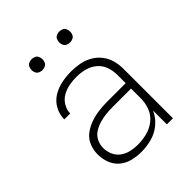

<svg xmlns="http://www.w3.org/2000/svg" viewBox="-203 -850 982 982"><g transform="rotate(-45 288.0 -358.5)"><path d="M251 8Q290 8 328 -2.5Q366 -13 396.5 -39Q427 -65 442 -100V0H486V-358Q486 -389 478 -418.5Q470 -448 450.5 -472.5Q431 -497 404 -512Q377 -527 347 -532.5Q317 -538 286 -538Q252 -538 217.5 -531Q183 -524 153 -505.5Q123 -487 106 -455.5Q89 -424 89 -389H132Q132 -415 146.5 -439Q161 -463 184 -476Q207 -489 233.5 -494Q260 -499 286 -499Q316 -499 345.5 -491.5Q375 -484 398.5 -464.5Q422 -445 432 -416.5Q442 -388 442 -358V-298H308Q277 -298 246 -294Q215 -290 185.5 -279.5Q156 -269 131 -250Q106 -231 94.5 -201.5Q83 -172 83 -141Q83 -109 94.5 -78.5Q106 -48 131 -27.5Q156 -7 187.5 0.5Q219 8 251 8ZM264 -31Q239 -31 214 -36.5Q189 -42 168 -57Q147 -72 136.5 -96Q126 -120 126 -145Q126 -169 137 -191.5Q148 -214 168.5 -227Q189 -240 212.5 -247Q236 -254 260 -256.5Q284 -259 308 -259H442V-189Q442 -155 430 -123Q418 -91 391 -69.5Q364 -48 331 -39.5Q298 -31 264 -31ZM388 -646Q399 -646 409 -650.5Q419 -655 423.5 -665Q428 -675 428 -685Q428 -696 423.5 -706Q419 -716 409 -720.5Q399 -725 388 -725Q378 -725 368 -720.5Q358 -716 353.5 -706Q349 -696 349 -685Q349 -675 353.5 -665Q358 -655 368 -650.5Q378 -646 388 -646ZM188 -646Q199 -646 209 -650.5Q219 -655 223.5 -665Q228 -675 228 -685Q228 -696 223.5 -706Q219 -716 209 -720.5Q199 -725 188 -725Q178 -725 168 -720.5Q158 -716 153.5 -706Q149 -696 149 -685Q149 -675 153.5 -665Q158 -655 168 -650.5Q178 -646 188 -646Z"/></g></svg>

Font: Iosevka Sparkle Extralight
Style: Regular
Weight: 200
Designer: Belleve Invis
Foundry: Belleve Invis
Version: Version 4.5.0; ttfautohint (v1.8.3)